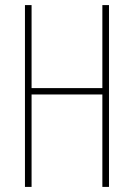

<svg xmlns="http://www.w3.org/2000/svg" viewBox="-20 -734 526 754"><path d="M408 0V-714H382V-388H104V-714H78V0H104V-363H382V0Z"/></svg>

Font: Noto Sans Myanmar ExtraCondensed Thin
Style: Regular
Weight: 100
Width: 2
Designer: Monotype Design Team
Foundry: Monotype Imaging Inc.
Version: Version 2.107